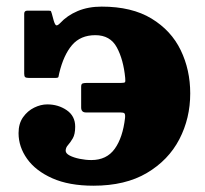

<svg xmlns="http://www.w3.org/2000/svg" viewBox="-20 -558 636 595"><path d="M569.5 -268.5Q569.5 -191.5 535.8 -126.5Q502 -61.5 435.2 -22Q368.5 17.5 269.5 17.5Q194 17.5 142.2 -5.5Q90.5 -28.5 64 -65.8Q37.5 -103 37.5 -145.5Q37.5 -175 51.5 -194.8Q65.5 -214.5 86 -224.5Q106.5 -234.5 126.5 -234.5Q160.5 -234.5 186.8 -216.5Q213 -198.5 213 -165.5Q213 -142 205.5 -129.2Q198 -116.5 190.8 -108.5Q183.5 -100.5 183.5 -91Q183.5 -82.5 196 -76Q208.5 -69.5 227 -65.8Q245.5 -62 263 -62Q310.5 -62 335.5 -96.8Q360.5 -131.5 367.5 -192.5Q368.5 -204 365.5 -206.8Q362.5 -209.5 353.5 -209.5H246.5Q231.5 -209.5 231.5 -225V-289Q231.5 -297.5 235.5 -299.2Q239.5 -301 249 -301H354.5Q366 -301 367.5 -303.5Q369 -306 368 -316.5Q362.5 -373.5 342 -411.2Q321.5 -449 275.5 -449Q229.5 -449 203.2 -418.2Q177 -387.5 163.5 -331Q161.5 -323.5 161.2 -320Q161 -316.5 151.5 -316.5H69.5Q61 -316.5 58 -319Q55 -321.5 55 -329.5V-515.5Q55 -525 65 -525H130Q137 -525 138 -523.2Q139 -521.5 140.5 -516L146.5 -494Q150.5 -480.5 154.5 -479.5Q158.5 -478.5 166 -486Q188 -510 220.8 -523.8Q253.5 -537.5 295 -537.5Q388.5 -537.5 449.5 -500.5Q510.5 -463.5 540 -402.5Q569.5 -341.5 569.5 -268.5Z"/></svg>

Font: Besley* Heavy
Style: Regular
Weight: 800
Designer: Owen Earl
Foundry: indestructible type*
Version: Version 3.000; ttfautohint (v1.8.3)